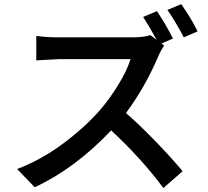

<svg xmlns="http://www.w3.org/2000/svg" viewBox="-20 -860 1017 937"><path d="M746.1 -805.7Q793 -734.4 824.2 -671.9L767.6 -647.5L781.2 -637.7Q762.7 -610.4 752 -584Q685.5 -429.7 594.7 -308.6Q663.1 -249 742.2 -167Q821.3 -85 871.1 -24.4L777.3 57.6Q670.9 -85.9 522.5 -223.6Q345.7 -37.1 149.4 53.7L63.5 -35.2Q175.8 -77.1 281.7 -154.8Q387.7 -232.4 464.8 -319.3Q514.6 -376 557.6 -446.8Q600.6 -517.6 617.2 -571.3H266.6Q262.7 -571.3 157.2 -565.4V-684.6Q207 -677.7 266.6 -677.7H624Q681.6 -677.7 713.9 -688.5L744.1 -666Q706.1 -735.4 678.7 -777.3ZM796.9 -811.5 864.3 -839.8Q912.1 -772.5 944.3 -707L877 -677.7Q832 -762.7 796.9 -811.5Z"/></svg>

Font: Min Sans SemiBold
Style: Regular
Weight: 600
Designer: Jinseong-Kim, NotoSansCJK, Nunito
Foundry: Jinseong-Kim
Version: Version 1.400;Glyphs 3.1.2 (3151)